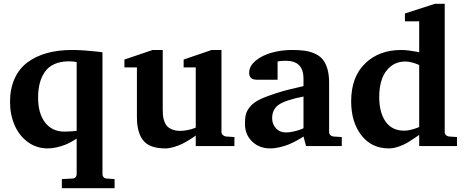

<svg xmlns="http://www.w3.org/2000/svg" viewBox="-20 -760 2423 999"><path d="M576.2 219.2H301.8V171.9L356.9 168.9Q366.7 168.9 372.8 162.4Q378.9 155.8 378.9 146V-39.1Q376 -37.1 370.8 -33.7Q365.7 -30.3 349.4 -21.2Q333 -12.2 316.2 -5.6Q299.3 1 274.9 6.6Q250.5 12.2 228 12.2Q169.9 12.2 124.5 -21.2Q79.1 -54.7 55.7 -109.4Q32.2 -164.1 32.2 -229Q32.2 -298.3 55.9 -350.8Q79.6 -403.3 123 -435.5Q166.5 -467.8 224.6 -483.9Q282.7 -500 355 -500Q385.3 -500 424.8 -497.1Q464.4 -494.1 488.8 -491.2L513.2 -487.8V146Q513.2 155.8 519.5 162.4Q525.9 168.9 535.2 168.9L576.2 171.9ZM378.9 -79.1V-437Q361.8 -440.9 338.9 -440.9Q295.4 -440.9 263.7 -426.8Q231.9 -412.6 213.6 -386.2Q195.3 -359.9 186.8 -326.7Q178.2 -293.5 178.2 -252Q178.2 -169.9 214.6 -122.6Q251 -75.2 314.9 -75.2Q327.6 -75.2 343.8 -76.2Q359.9 -77.1 369.1 -78.1Z M1199.7 0H998.5V-55.2Q995.1 -52.2 989 -47.9Q982.9 -43.5 964.1 -31.7Q945.3 -20 927.2 -11.2Q909.2 -2.4 885 4.9Q860.8 12.2 840.3 12.2Q758.8 12.2 725.6 -28.8Q692.4 -69.8 692.4 -150.9V-409.2H627.4V-450.2L774.4 -500H826.7V-189.9Q826.7 -172.4 827.9 -159.4Q829.1 -146.5 834.5 -130.4Q839.8 -114.3 849.4 -103.8Q858.9 -93.3 876.5 -86.2Q894 -79.1 918.5 -79.1Q937 -79.1 957 -83.5Q977.1 -87.9 987.8 -91.8L998.5 -96.2V-409.2H935.5V-450.2L1081.5 -500H1132.3V-73.2Q1132.3 -64.5 1139.4 -57.6Q1146.5 -50.8 1155.8 -49.8L1199.7 -46.9Z M1758.3 0H1572.3L1559.1 -49.8Q1555.7 -47.4 1549.3 -43.2Q1543 -39.1 1523.4 -28.3Q1503.9 -17.6 1484.4 -9.3Q1464.8 -1 1437.3 5.6Q1409.7 12.2 1385.3 12.2Q1330.1 12.2 1292.2 -23.4Q1254.4 -59.1 1254.4 -117.2Q1254.4 -147 1259.8 -166.5Q1265.1 -186 1282.5 -206.5Q1299.8 -227.1 1333.3 -243.2Q1366.7 -259.3 1421.6 -276.6Q1476.6 -293.9 1559.1 -312V-351.1Q1559.1 -443.8 1467.3 -443.8Q1455.6 -443.8 1444.8 -442.9Q1434.1 -441.9 1429.2 -440.9L1424.3 -439.9V-345.2H1316.4Q1276.4 -345.2 1276.4 -380.9Q1276.4 -416.5 1310.3 -444.3Q1344.2 -472.2 1394.5 -486.1Q1444.8 -500 1499 -500Q1536.1 -500 1563.5 -496.3Q1590.8 -492.7 1616.5 -481.7Q1642.1 -470.7 1658 -452.1Q1673.8 -433.6 1683.1 -403.1Q1692.4 -372.6 1692.4 -330.1V-73.2Q1692.4 -64 1698.7 -57.4Q1705.1 -50.8 1714.4 -49.8L1758.3 -46.9ZM1559.1 -92.8V-257.8Q1463.9 -238.8 1429.9 -214.8Q1396 -190.9 1396 -145Q1396 -113.8 1416 -92.3Q1436 -70.8 1467.3 -70.8Q1486.3 -70.8 1509.3 -76.2Q1532.2 -81.5 1545.4 -86.9Z M2357.9 0H2161.1V-58.1Q2158.7 -56.6 2140.4 -43.9Q2122.1 -31.2 2103.5 -19.8Q2085 -8.3 2056.6 2Q2028.3 12.2 2002.9 12.2Q1913.1 12.2 1860.1 -56.4Q1807.1 -125 1807.1 -232.9Q1807.1 -358.9 1879.4 -429.4Q1951.7 -500 2067.9 -500Q2085 -500 2108.2 -497.1Q2131.3 -494.1 2146 -491.2L2161.1 -487.8V-648.9H2086.9V-689.9L2242.7 -740.2H2293.9V-73.2Q2293.9 -64 2300.3 -57.4Q2306.6 -50.8 2315.9 -49.8L2357.9 -46.9ZM2161.1 -99.1V-421.9Q2119.6 -439.9 2089.8 -439.9Q2044.9 -439.9 2013.4 -415Q1981.9 -390.1 1967.5 -349.4Q1953.1 -308.6 1953.1 -255.9Q1953.1 -174.8 1986.3 -127.4Q2019.5 -80.1 2083 -80.1Q2099.1 -80.1 2118.7 -85Q2138.2 -89.8 2149.9 -94.7Z"/></svg>

Font: Veleka
Style: Bold
Weight: 700
Designer: Stefan Peev, Context Ltd, 2016; SIL International, 1997-2014.
Foundry: Stefan Peev, Context Ltd, 2016
Version: Version 1.000